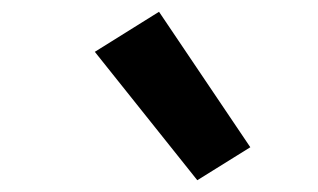

<svg xmlns="http://www.w3.org/2000/svg" viewBox="-20 -836 540 326"><path d="M315 -530 141 -748 250 -816 405 -586Z"/></svg>

Font: Iosevka Extrabold
Style: Italic
Weight: 800
Italic angle: -9°
Monospace: yes
Designer: Belleve Invis
Foundry: Belleve Invis
Version: Version 32.5.0; ttfautohint (v1.8.4)